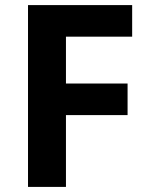

<svg xmlns="http://www.w3.org/2000/svg" viewBox="-20 -734 589 754"><path d="M239 0H90V-714H499V-590H239V-406H481V-282H239Z"/></svg>

Font: Noto Sans Cham
Style: Regular
Weight: 400
Designer: Monotype Design Team
Foundry: Monotype Imaging Inc.
Version: Version 2.002